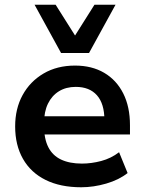

<svg xmlns="http://www.w3.org/2000/svg" viewBox="-20 -781 611 811"><path d="M323 10Q235 10 172.5 -21Q110 -52 77 -110Q44 -168 44 -247Q44 -322 75.5 -379.5Q107 -437 164 -470.5Q221 -504 297 -504Q368 -504 420 -473.5Q472 -443 500.5 -386.5Q529 -330 529 -252V-213H148V-290H437L421 -274Q421 -343 389.5 -378.5Q358 -414 300 -414Q259 -414 229 -395.5Q199 -377 182.5 -343Q166 -309 166 -260V-250Q166 -195 184 -159.5Q202 -124 238 -107Q274 -90 326 -90Q366 -90 407.5 -101Q449 -112 483 -138L519 -50Q482 -21 428.5 -5.5Q375 10 323 10ZM238 -557 126 -761H215L297 -631L379 -761H468L356 -557Z"/></svg>

Font: Nunito Sans 10pt
Style: Bold
Weight: 700
Designer: Vernon Adams
Foundry: Vernon Adams
Version: Version 3.101;gftools[0.9.27]